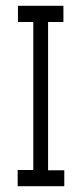

<svg xmlns="http://www.w3.org/2000/svg" viewBox="-20 -643 290 663"><path d="M41 0H202V-55H146V-567H199V-623H42V-567H95V-56H41Z"/></svg>

Font: Inconsolata UltraCondensed Thin
Style: Regular
Weight: 100
Width: 1
Monospace: yes
Designer: Raph Levien, Cyreal, Brenton Simpson
Foundry: Raph Levien, Cyreal, Google
Version: Version 3.100